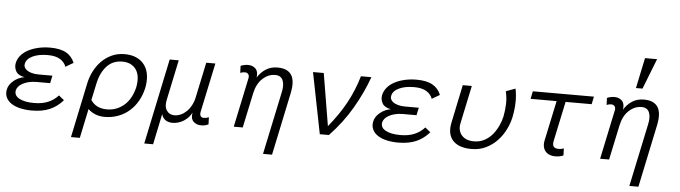

<svg xmlns="http://www.w3.org/2000/svg" viewBox="-77 -1008 5045 1425"><g transform="rotate(5 2445.5 -295.5)"><path d="M27.8 -330.1Q34.2 -360.8 55.7 -386.5Q77.1 -412.1 110.1 -429.4Q143.1 -446.8 184.6 -456.3Q226.1 -465.8 272.9 -465.8Q348.1 -465.8 391.6 -441.4Q435.1 -417 455.1 -368.2L397 -334Q384.8 -368.2 351.3 -388.7Q317.9 -409.2 259.8 -409.2Q190.9 -409.2 146.5 -387.7Q102.1 -366.2 95.2 -330.1Q91.8 -317.9 96.9 -305.4Q102.1 -293 115.5 -283Q128.9 -272.9 151.4 -266.4Q173.8 -259.8 206.1 -259.8H307.1L294.9 -203.1H193.8Q161.1 -203.1 135 -196.5Q108.9 -189.9 89.8 -179.4Q70.8 -168.9 59.8 -155.5Q48.8 -142.1 45.9 -128.9Q38.1 -89.8 77.6 -67.9Q117.2 -45.9 189 -45.9Q249 -45.9 293 -64.5Q336.9 -83 368.2 -118.2L408.2 -85.9Q366.2 -37.1 310.5 -12.9Q254.9 11.2 176.8 11.2Q127.9 11.2 88.4 1.7Q48.8 -7.8 22.5 -25.9Q-3.9 -43.9 -15.9 -70.1Q-27.8 -96.2 -21 -128.9Q-14.2 -164.1 20 -193.1Q54.2 -222.2 101.1 -231Q54.2 -238.8 37.6 -267.8Q21 -296.9 27.8 -330.1Z M1001 -227.1Q988.8 -173.8 963.9 -130.4Q939 -86.9 902.8 -55.4Q866.7 -23.9 819.8 -6.3Q772.9 11.2 718.8 11.2Q646 11.2 595.7 -36.1L549.8 182.1H483.9L569.8 -227.1Q579.1 -272 600.6 -314.9Q622.1 -357.9 654.5 -391.4Q687 -424.8 730.5 -445.3Q773.9 -465.8 828.1 -465.8Q878.9 -465.8 916.5 -448.5Q954.1 -431.2 977.1 -399.2Q1000 -367.2 1005.9 -323Q1011.7 -278.8 1001 -227.1ZM934.1 -227.1Q941.9 -266.1 939 -299.1Q936 -332 920.9 -356.4Q905.8 -380.9 879.4 -395Q853 -409.2 814.9 -409.2Q784.7 -409.2 756.8 -399.2Q729 -389.2 706.1 -367.2Q683.1 -345.2 665 -310.5Q647 -275.9 636.7 -227.1L610.8 -105Q632.8 -73.2 662.8 -59.6Q692.9 -45.9 731 -45.9Q772 -45.9 805.4 -60.1Q838.9 -74.2 864.5 -98.1Q890.1 -122.1 907.5 -155Q924.8 -188 934.1 -227.1Z M1366.7 -77.1Q1348.6 -40 1309.8 -14.4Q1271 11.2 1222.7 11.2Q1193.8 11.2 1171.9 -3.9Q1149.9 -19 1143.6 -46.9L1095.7 182.1H1029.8L1163.6 -455.1H1231L1168 -155.8Q1156.7 -104 1176.8 -75Q1196.8 -45.9 1234.9 -45.9Q1257.8 -45.9 1280.8 -55.9Q1303.7 -65.9 1323.7 -85Q1343.8 -104 1358.9 -132.1Q1374 -160.2 1380.9 -194.8L1436 -455.1H1503.9L1426.8 -90.8Q1421.9 -68.8 1429.4 -57.4Q1437 -45.9 1450.7 -45.9Q1474.6 -45.9 1490.7 -54.2L1492.7 -1Q1481 4.9 1468.3 8.1Q1455.6 11.2 1438 11.2Q1402.8 11.2 1380.9 -10.5Q1358.9 -32.2 1366.7 -77.1Z M1817.9 -377.9Q1840.8 -416 1878.2 -440.9Q1915.5 -465.8 1966.8 -465.8Q2041.5 -465.8 2070.6 -420.9Q2099.6 -376 2079.6 -282.2L1981.9 182.1H1914.6L2012.7 -282.2Q2025.9 -338.9 2011.7 -374Q1997.6 -409.2 1953.6 -409.2Q1902.8 -409.2 1860.4 -370.1Q1817.9 -331.1 1802.7 -259.8L1747.6 0H1680.7L1757.8 -365.2Q1762.7 -386.2 1753.7 -397.7Q1744.6 -409.2 1727.5 -409.2Q1710.9 -409.2 1693.8 -401.9L1691.9 -454.1Q1702.6 -459 1717.8 -462.4Q1732.9 -465.8 1746.6 -465.8Q1781.7 -465.8 1803.2 -444.3Q1824.7 -422.9 1817.9 -377.9Z M2666.5 -455.1Q2624.5 -337.9 2556.6 -220.9Q2488.8 -104 2389.6 0H2321.8L2231.4 -455.1H2311.5L2376.5 -64.9Q2455.6 -161.1 2506.6 -255.1Q2557.6 -349.1 2588.4 -455.1Z M2757.3 -330.1Q2763.7 -360.8 2785.2 -386.5Q2806.6 -412.1 2839.6 -429.4Q2872.6 -446.8 2914.1 -456.3Q2955.6 -465.8 3002.4 -465.8Q3077.6 -465.8 3121.1 -441.4Q3164.6 -417 3184.6 -368.2L3126.5 -334Q3114.3 -368.2 3080.8 -388.7Q3047.4 -409.2 2989.3 -409.2Q2920.4 -409.2 2876 -387.7Q2831.5 -366.2 2824.7 -330.1Q2821.3 -317.9 2826.4 -305.4Q2831.5 -293 2845 -283Q2858.4 -272.9 2880.9 -266.4Q2903.3 -259.8 2935.5 -259.8H3036.6L3024.4 -203.1H2923.3Q2890.6 -203.1 2864.5 -196.5Q2838.4 -189.9 2819.3 -179.4Q2800.3 -168.9 2789.3 -155.5Q2778.3 -142.1 2775.4 -128.9Q2767.6 -89.8 2807.1 -67.9Q2846.7 -45.9 2918.5 -45.9Q2978.5 -45.9 3022.5 -64.5Q3066.4 -83 3097.7 -118.2L3137.7 -85.9Q3095.7 -37.1 3040 -12.9Q2984.4 11.2 2906.2 11.2Q2857.4 11.2 2817.9 1.7Q2778.3 -7.8 2752 -25.9Q2725.6 -43.9 2713.6 -70.1Q2701.7 -96.2 2708.5 -128.9Q2715.3 -164.1 2749.5 -193.1Q2783.7 -222.2 2830.6 -231Q2783.7 -238.8 2767.1 -267.8Q2750.5 -296.9 2757.3 -330.1Z M3452.1 11.2Q3406.2 11.2 3371.3 -0.5Q3336.4 -12.2 3314.5 -35.6Q3292.5 -59.1 3285.4 -93.5Q3278.3 -127.9 3288.6 -174.8L3347.2 -455.1H3414.6L3355.5 -174.8Q3348.6 -145 3354.5 -121.1Q3360.4 -97.2 3375.5 -80.6Q3390.6 -64 3413.6 -55.4Q3436.5 -46.9 3464.4 -46.9Q3509.3 -46.9 3544.4 -65.9Q3579.6 -85 3604 -115Q3628.4 -145 3645 -180.9Q3661.6 -216.8 3668.5 -250Q3678.2 -300.8 3679.2 -346.9Q3680.2 -393.1 3669.4 -438L3739.3 -463.9Q3749.5 -417 3748.5 -363.5Q3747.6 -310.1 3735.4 -250Q3725.6 -204.1 3702.4 -157.5Q3679.2 -110.8 3643.8 -73.5Q3608.4 -36.1 3560.3 -12.5Q3512.2 11.2 3452.1 11.2Z M4051.3 -397.9H3857.4L3869.1 -455.1H4324.2L4312.5 -397.9H4118.2L4055.2 -101.1Q4043.5 -45.9 4095.2 -45.9Q4109.4 -45.9 4118.4 -47.9Q4127.4 -49.8 4135.3 -53.2L4137.2 -1Q4114.3 11.2 4074.2 11.2Q4052.2 11.2 4033.7 3.7Q4015.1 -3.9 4003.2 -18.1Q3991.2 -32.2 3986.8 -53.2Q3982.4 -74.2 3988.3 -101.1Z M4547.4 -377.9Q4570.3 -416 4607.7 -440.9Q4645 -465.8 4696.3 -465.8Q4771 -465.8 4800 -420.9Q4829.1 -376 4809.1 -282.2L4711.4 182.1H4644L4742.2 -282.2Q4755.4 -338.9 4741.2 -374Q4727.1 -409.2 4683.1 -409.2Q4632.3 -409.2 4589.8 -370.1Q4547.4 -331.1 4532.2 -259.8L4477.1 0H4410.2L4487.3 -365.2Q4492.2 -386.2 4483.2 -397.7Q4474.1 -409.2 4457 -409.2Q4440.4 -409.2 4423.3 -401.9L4421.4 -454.1Q4432.1 -459 4447.3 -462.4Q4462.4 -465.8 4476.1 -465.8Q4511.2 -465.8 4532.7 -444.3Q4554.2 -422.9 4547.4 -377.9ZM4767.1 -772.9 4678.2 -545.9H4629.4L4677.2 -772.9Z"/></g></svg>

Font: Anonymous Pro
Style: Italic
Weight: 400
Italic angle: -12°
Monospace: yes
Designer: Mark Simonson
Version: Version 1.003